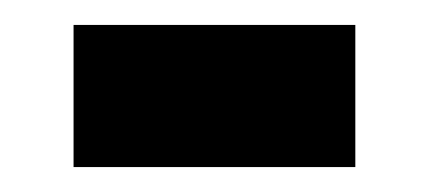

<svg xmlns="http://www.w3.org/2000/svg" viewBox="-20 -389 343 154"><path d="M39 -369V-255H265V-369Z"/></svg>

Font: Noto Serif Sinhala Condensed ExtraBold
Style: Regular
Weight: 800
Width: 3
Designer: Jelle Bosma - Monotype Design Team
Foundry: Monotype Imaging Inc.
Version: Version 2.007